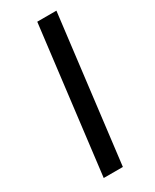

<svg xmlns="http://www.w3.org/2000/svg" viewBox="-187 -766 658 816"><g transform="rotate(-30 141.5 -358.0)"><path d="M158.5 0H64.5L152 -716.5H246Z"/></g></svg>

Font: LatoHex
Style: Italic
Weight: 400
Italic angle: -7°
Designer: Lukasz Dziedzic
Foundry: tyPoland Lukasz Dziedzic
Version: Version 1.104; Western+Polish opensource